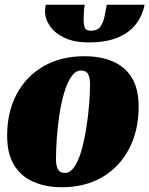

<svg xmlns="http://www.w3.org/2000/svg" viewBox="-20 -766 627 806"><path d="M239 20Q174 20 122 -2Q70 -24 40 -71.5Q10 -119 10 -196Q10 -296 50 -371Q90 -446 163 -488Q236 -530 335 -530Q401 -530 452.5 -508.5Q504 -487 533 -440.5Q562 -394 562 -318Q562 -219 522.5 -142.5Q483 -66 410.5 -23Q338 20 239 20ZM253 -40Q275 -40 292.5 -66Q310 -92 322 -134.5Q334 -177 342 -227Q350 -277 354 -326Q358 -375 358 -413Q358 -439 350 -454.5Q342 -470 320 -470Q297 -470 279.5 -444.5Q262 -419 249.5 -377Q237 -335 229.5 -285Q222 -235 218.5 -186Q215 -137 215 -97Q215 -72 223 -56Q231 -40 253 -40ZM352 -588Q292 -588 251.5 -607Q211 -626 190 -656Q169 -686 169 -719Q169 -731 172 -746H336Q333 -732 332 -713.5Q331 -695 331 -681Q331 -665 335.5 -651Q340 -637 362 -637Q389 -637 401.5 -654.5Q414 -672 419 -697.5Q424 -723 428 -746H587Q579 -703 552.5 -667Q526 -631 477 -609.5Q428 -588 352 -588Z"/></svg>

Font: Sansita Swashed Black
Style: Regular
Weight: 900
Designer: Pablo Cosgaya
Foundry: Omnibus-Type
Version: Version 1.003; ttfautohint (v1.8.3)